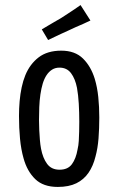

<svg xmlns="http://www.w3.org/2000/svg" viewBox="-20 -728 467 758"><path d="M208 10Q151 10 119 -21Q87 -52 73 -103Q63 -138 59 -180.5Q55 -223 55 -270Q55 -300 57.5 -328.5Q60 -357 65.5 -383Q71 -409 80 -431Q98 -475 132.5 -501.5Q167 -528 222 -528Q276 -528 307.5 -497Q339 -466 354 -417Q364 -384 368 -345Q372 -306 372 -264Q372 -221 369 -182Q366 -143 357 -110Q348 -73 329.5 -46Q311 -19 281.5 -4.5Q252 10 208 10ZM215 -58Q248 -58 264 -80Q280 -102 286 -137Q290 -154 291 -171.5Q292 -189 292.5 -208.5Q293 -228 293 -247Q293 -284 291 -318.5Q289 -353 284 -381Q277 -417 260.5 -439Q244 -461 215 -461Q198 -461 185.5 -453Q173 -445 164 -431.5Q155 -418 149 -399Q143 -379 139.5 -355Q136 -331 135 -304.5Q134 -278 134 -253Q134 -234 135 -214Q136 -194 137.5 -175.5Q139 -157 142 -141Q149 -104 166 -81Q183 -58 215 -58ZM170 -570 145 -612Q156 -619 168.5 -626Q181 -633 194 -641Q207 -649 220 -656Q234 -665 247 -673.5Q260 -682 273.5 -691Q287 -700 298 -708L337 -647Q323 -640 308 -633.5Q293 -627 278 -620.5Q263 -614 249 -607Q235 -601 221.5 -594.5Q208 -588 195 -582Q182 -576 170 -570Z"/></svg>

Font: Truculenta Medium
Style: Regular
Weight: 500
Version: Version 1.002